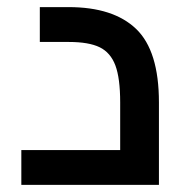

<svg xmlns="http://www.w3.org/2000/svg" viewBox="-20 -520 520 540"><path d="M427 -232V0H40V-98H318V-232Q318 -300 304.5 -336Q291 -372 260.5 -387Q230 -402 173 -402H92V-500H173Q299 -500 363 -438.5Q427 -377 427 -232Z"/></svg>

Font: Cairo SemiBold
Style: Regular
Weight: 600
Designer: Mohamed Gaber, Accademia di Belle Arti di Urbino and others
Foundry: Kief Type Foundry, Accademia di Belle Arti di Urbino and others
Version: Version 3.011